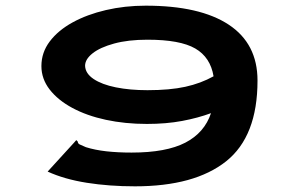

<svg xmlns="http://www.w3.org/2000/svg" viewBox="-20 -647 1040 677"><path d="M456 10Q365 10 286 -2.5Q207 -15 148 -42L242 -145L249 -153L254 -148Q255 -140 261.5 -137.5Q268 -135 283 -128Q315 -118 355 -113.5Q395 -109 444 -109Q566 -109 633.5 -144Q701 -179 724 -248Q678 -231 622 -220.5Q566 -210 498 -210Q421 -210 353.5 -224.5Q286 -239 235 -266.5Q184 -294 155 -331.5Q126 -369 126 -414Q126 -462 155.5 -501Q185 -540 236 -568Q287 -596 353.5 -611.5Q420 -627 494 -627Q685 -627 786.5 -560Q888 -493 888 -363Q888 -166 777 -78Q666 10 456 10ZM280 -415Q281 -388 310 -368.5Q339 -349 388.5 -339Q438 -329 500 -329Q579 -329 633.5 -341Q688 -353 733 -378Q722 -445 668.5 -476Q615 -507 500 -507Q432 -507 382.5 -493.5Q333 -480 306.5 -459Q280 -438 280 -415Z"/></svg>

Font: Inconsolata UltraExpanded Black
Style: Regular
Weight: 900
Width: 9
Monospace: yes
Designer: Raph Levien, Cyreal, Brenton Simpson
Foundry: Raph Levien, Cyreal, Google
Version: Version 3.001; ttfautohint (v1.8.2.53-6de2)